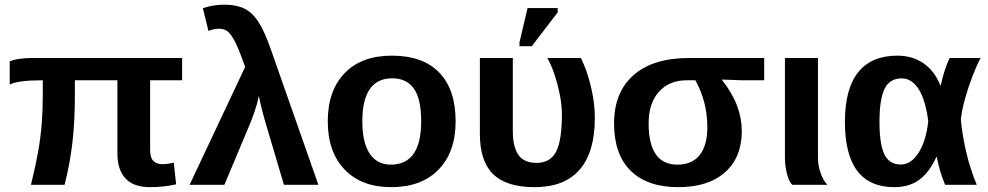

<svg xmlns="http://www.w3.org/2000/svg" viewBox="-20 -770 4116 800"><path d="M605 9.8Q536.1 9.8 502.7 -26.6Q469.2 -63 469.2 -129.4V-435.5H292V-375Q292 -264.6 281.7 -175.8Q271.5 -86.9 249 0H108.9Q127.9 -76.2 138.7 -137Q149.4 -197.8 153.8 -253.9Q158.2 -310.1 158.2 -371.1V-435.5Q53.2 -435.5 20.5 -417.5V-514.2Q34.7 -521 60.5 -524.7Q86.4 -528.3 109.4 -528.3H738.8V-435.5H605.5V-147.9Q605.5 -112.8 619.1 -99.4Q632.8 -85.9 656.2 -85.9Q674.8 -85.9 704.1 -91.8L713.9 -2Q662.1 9.8 605 9.8Z M1001.5 -491.2Q979.5 -553.7 963.4 -587.9Q946.8 -622.6 931.4 -636.5Q916 -650.4 894 -650.4Q870.1 -650.4 848.6 -641.1L825.2 -735.8Q867.2 -750.5 916.5 -750.5Q964.8 -750.5 998.3 -734.1Q1031.7 -717.8 1057.4 -677.7Q1083 -637.7 1107.4 -567.4L1306.6 0H1163.1L1084.5 -265.1Q1080.1 -280.8 1074.2 -302.5Q1068.4 -324.2 1064 -343.8Q1059.6 -363.3 1058.6 -370.6Q1052.2 -338.4 1040.8 -305.2Q1029.3 -272 1019.5 -249L915 0H770Z M1878.4 -264.6Q1878.4 -136.2 1807.1 -63.2Q1735.8 9.8 1609.9 9.8Q1486.3 9.8 1416 -63.5Q1345.7 -136.7 1345.7 -264.6Q1345.7 -392.1 1416 -465.1Q1486.3 -538.1 1612.8 -538.1Q1742.2 -538.1 1810.3 -467.5Q1878.4 -397 1878.4 -264.6ZM1734.9 -264.6Q1734.9 -358.9 1704.1 -401.4Q1673.3 -443.8 1614.7 -443.8Q1489.7 -443.8 1489.7 -264.6Q1489.7 -176.3 1520.3 -130.1Q1550.8 -84 1608.4 -84Q1734.9 -84 1734.9 -264.6Z M2458.5 -278.8Q2458.5 -136.2 2395.3 -63.2Q2332 9.8 2207.5 9.8Q2090.3 9.8 2034.9 -44.2Q1979.5 -98.1 1979.5 -211.4V-528.3H2116.7V-224.6Q2116.7 -158.2 2139.9 -124.8Q2163.1 -91.3 2215.8 -91.3Q2272.5 -91.3 2296.9 -137.7Q2321.3 -184.1 2321.3 -294.4Q2321.3 -331.1 2312.7 -374.5Q2304.2 -418 2290.5 -459Q2276.9 -500 2260.7 -528.3H2400.4Q2425.8 -477.5 2442.1 -409.2Q2458.5 -340.8 2458.5 -278.8ZM2303.7 -718.3 2195.8 -577.6H2144.5V-593.8L2178.2 -736.3H2303.7Z M3070.8 -223.6Q3070.8 -114.3 3001 -52.2Q2931.2 9.8 2806.2 9.8Q2677.7 9.8 2608.2 -58.1Q2538.6 -126 2538.6 -255.9Q2538.6 -385.3 2619.6 -456.8Q2700.7 -528.3 2850.6 -528.3H3164.1V-435.5H3068.8L2988.8 -438.5V-436.5Q3031.7 -381.3 3051.3 -329.1Q3070.8 -276.9 3070.8 -223.6ZM2927.2 -240.2Q2927.2 -345.7 2877.4 -435.5H2841.3Q2768.6 -435.5 2725.6 -387.7Q2682.6 -339.8 2682.6 -255.9Q2682.6 -84 2802.7 -84Q2863.3 -84 2895.3 -124Q2927.2 -164.1 2927.2 -240.2Z M3280.8 0Q3266.1 -15.6 3258.3 -48.6Q3250.5 -81.5 3250.5 -115.2V-528.3H3388.2V-110.8Q3388.2 -81.5 3398.7 -50.5Q3409.2 -19.5 3427.2 0Z M3881.3 -115.7Q3851.1 -49.8 3809.1 -20Q3767.1 9.8 3706.1 9.8Q3500.5 9.8 3500.5 -261.7Q3500.5 -400.4 3555.9 -469.2Q3611.3 -538.1 3718.8 -538.1Q3782.7 -538.1 3828.9 -505.6Q3875 -473.1 3898.4 -413.6H3899.9Q3912.1 -474.1 3936.5 -528.3H4065.9Q4049.8 -499 4032 -452.6Q4014.2 -406.2 4000.7 -357.7Q3987.3 -309.1 3983.4 -271.5Q3998.5 -122.6 4049.8 0H3918Q3905.8 -29.3 3897.2 -58.3Q3888.7 -87.4 3883.3 -115.7ZM3644.5 -263.2Q3644.5 -168 3665.3 -126.2Q3686 -84.5 3732.9 -84.5Q3776.4 -84.5 3807.6 -133.8Q3838.9 -183.1 3847.7 -264.6Q3836.9 -351.6 3808.3 -397.5Q3779.8 -443.4 3736.8 -443.4Q3687 -443.4 3665.8 -399.9Q3644.5 -356.4 3644.5 -263.2Z"/></svg>

Font: Arimo
Style: Bold
Weight: 700
Designer: Steve Matteson
Foundry: Monotype Imaging Inc.
Version: Version 1.33